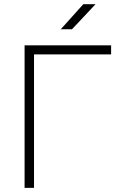

<svg xmlns="http://www.w3.org/2000/svg" viewBox="-20 -914 626 934"><path d="M99.6 0V-693.4H520.5V-649.4H145.5V0ZM275.4 -771.5 385.3 -893.6H444.8L330.1 -771.5Z"/></svg>

Font: Cascadia Code ExtraLight
Style: Regular
Weight: 200
Monospace: yes
Designer: Aaron Bell
Foundry: Saja Typeworks
Version: Version 2407.024; ttfautohint (v1.8.4)